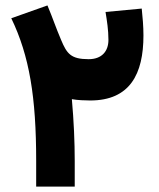

<svg xmlns="http://www.w3.org/2000/svg" viewBox="-20 -695 593 715"><path d="M373 -650.4C378.4 -617.2 383.8 -583.5 383.8 -546.4C383.8 -503.4 358.4 -474.6 310.1 -474.6C243.7 -474.6 229 -495.1 207.5 -546.4C186.5 -595.7 177.7 -624.5 156.7 -674.8L22 -627C89.8 -486.8 114.7 -332 114.7 -96.2V0H258.3V-94.7C258.3 -166.5 254.9 -244.1 247.6 -325.7C269 -321.8 298.8 -320.8 315.9 -320.8C463.9 -320.8 514.2 -419.4 514.2 -563C514.2 -595.7 511.2 -631.3 507.8 -663.1Z"/></svg>

Font: Vazirmatn Black
Style: Regular
Weight: 900
Designer: Saber Rastikerdar
Foundry: Saber Rastikerdar
Version: Version 33.003